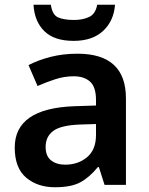

<svg xmlns="http://www.w3.org/2000/svg" viewBox="-20 -778 625 808"><path d="M306 -552Q510 -552 510 -364V0H420L396 -75H392Q356 -31 317.5 -10.5Q279 10 211 10Q138 10 90 -30.5Q42 -71 42 -157Q42 -322 293 -331L384 -334V-357Q384 -412 359 -434.5Q334 -457 290 -457Q251 -457 212.5 -444.5Q174 -432 138 -416L100 -504Q140 -525 192.5 -538.5Q245 -552 306 -552ZM318 -254Q236 -251 204 -227Q172 -203 172 -160Q172 -121 195 -103Q218 -85 254 -85Q309 -85 346.5 -116.5Q384 -148 384 -210V-256ZM464 -758Q459 -690 414 -648Q369 -606 290 -606Q208 -606 166.5 -647Q125 -688 121 -758H194Q200 -716 224 -705Q248 -694 292 -694Q328 -694 355 -706.5Q382 -719 389 -758Z"/></svg>

Font: Noto Sans Lao UI SemBd
Style: Regular
Weight: 600
Designer: Monotype Design Team
Foundry: Monotype Imaging Inc.
Version: Version 2.000; ttfautohint (v1.8.4.7-5d5b)